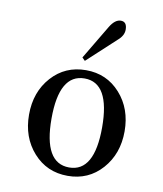

<svg xmlns="http://www.w3.org/2000/svg" viewBox="-82 -780 730 859"><g transform="rotate(10 283.0 -350.5)"><path d="M397.9 -712.9Q425.8 -712.9 425.8 -676.8Q425.8 -649.4 397.9 -626L270 -507.8L256.8 -521L349.1 -675.8Q371.6 -712.9 397.9 -712.9ZM283.2 -25.9Q397.9 -25.9 397.9 -228Q397.9 -430.2 283.2 -430.2Q168 -430.2 168 -228Q168 -25.9 283.2 -25.9ZM283.2 12.2Q188.5 12.2 127.2 -56.4Q65.9 -125 65.9 -228Q65.9 -331.1 127.2 -399.4Q188.5 -467.8 283.2 -467.8Q377.4 -467.8 438.7 -399.2Q500 -330.6 500 -228Q500 -125.5 438.7 -56.6Q377.4 12.2 283.2 12.2Z"/></g></svg>

Font: New Heterodox Mono
Style: Book
Weight: 400
Designer: Hao Chi Kiang <hello@hckiang.com>, Alexey Kryukov <alexios@thessalonica.org.ru>
Version: Version 0.0.3